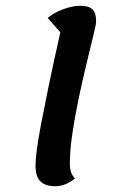

<svg xmlns="http://www.w3.org/2000/svg" viewBox="-20 -620 428 665"><path d="M171 25Q137 25 120 8Q103 -9 103 -46Q103 -66 107.5 -101.5Q112 -137 122.5 -191.5Q133 -246 149 -324Q165 -402 189 -508L145 -558Q170 -578 201.5 -589Q233 -600 258 -600Q287 -600 300 -588Q313 -576 313 -545Q313 -538 306.5 -510.5Q300 -483 289.5 -440.5Q279 -398 267.5 -347.5Q256 -297 245.5 -244Q235 -191 228.5 -142.5Q222 -94 222 -55Q222 -36 226.5 -23Q231 -10 240 -2Q207 25 171 25Z"/></svg>

Font: Lemonada
Style: Regular
Weight: 400
Designer: Mohamed Gaber (Arabic), Eduardo Tunni (Latin)
Foundry: Kief Type Foundry
Version: Version 4.005